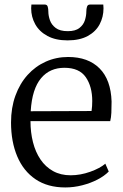

<svg xmlns="http://www.w3.org/2000/svg" viewBox="-20 -813 540 844"><path d="M267 11Q189.5 11 136.2 -25Q83 -61 55.8 -125.5Q28.5 -190 28.5 -274.5Q28.5 -339.5 47.8 -392.5Q67 -445.5 101.2 -483.5Q135.5 -521.5 181.2 -542Q227 -562.5 279.5 -562.5Q367.5 -562.5 417.5 -512.5Q467.5 -462.5 470.5 -366.5Q470.5 -338 469.5 -317.2Q468.5 -296.5 464.5 -280.5H114Q114 -231 125 -187.8Q136 -144.5 158 -112Q180 -79.5 213.2 -61Q246.5 -42.5 290.5 -42.5Q333.5 -42.5 376.8 -58Q420 -73.5 443 -93.5L458 -59Q439 -39.5 408.8 -23.8Q378.5 -8 341.5 1.5Q304.5 11 267 11ZM115 -324 382.5 -325Q384 -333.5 384.8 -346.8Q385.5 -360 385.5 -369Q385.5 -432.5 357 -473.8Q328.5 -515 263 -515Q231.5 -515 205.8 -503.8Q180 -492.5 160.5 -469.2Q141 -446 129.5 -410Q118 -374 115 -324ZM177 -793Q187 -793 189.8 -783.5Q192.5 -774 192.5 -762.5Q192.5 -744 199.5 -724Q206.5 -704 225 -690Q243.5 -676 278 -676Q311.5 -676 329.2 -690Q347 -704 353.2 -724Q359.5 -744 359.5 -762.5Q359.5 -774 362.5 -783.5Q365.5 -793 375.5 -793H434Q434 -789 434.5 -784.8Q435 -780.5 435 -776.5Q435 -738.5 418 -706.2Q401 -674 365.8 -654.8Q330.5 -635.5 277 -635.5Q224.5 -635.5 188.8 -654.8Q153 -674 135 -706.2Q117 -738.5 117 -776.5Q117 -780.5 117.5 -784.8Q118 -789 118 -793Z"/></svg>

Font: Merriweather 36pt Light
Style: Regular
Weight: 300
Designer: Eben Sorkin
Foundry: Eben Sorkin
Version: Version 2.100